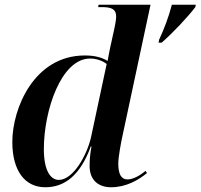

<svg xmlns="http://www.w3.org/2000/svg" viewBox="-20 -780 846 810"><path d="M651 -612 649 -600H662C708 -640 773 -709 804 -750L806 -760H705C692 -709 672 -657 651 -612ZM171 10C252 10 318 -39 363 -162H366C361 -135 358 -110 358 -80C358 -21 394 10 449 10C511 10 564 -20 600 -50L594 -59C574 -42 543 -23 518 -23C491 -23 479 -46 479 -90C479 -118 491 -181 497 -208L615 -760H396L394 -750H410C451 -750 470 -741 470 -711C470 -698 467 -681 463 -662L445 -580C442 -565 437 -541 434 -523C409 -538 379 -546 338 -546C124 -546 32 -323 32 -181C32 -61 84 10 171 10ZM228 -21C194 -21 165 -59 165 -151C165 -314 238 -533 360 -533C388 -533 414 -523 430 -510L364 -201C347 -126 289 -21 228 -21Z"/></svg>

Font: Noto Serif Display SemiBold
Style: Italic
Weight: 600
Italic angle: -12°
Designer: Monotype Design Team
Foundry: Monotype Imaging Inc.
Version: Version 2.009